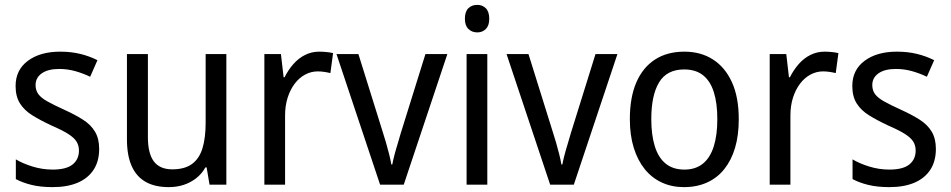

<svg xmlns="http://www.w3.org/2000/svg" viewBox="-20 -758 3902 788"><path d="M387 -147Q387 -96 364 -61Q341 -26 298.5 -8Q256 10 196 10Q147 10 110 1Q73 -8 45 -23V-104Q73 -87 113.5 -74.5Q154 -62 196 -62Q252 -62 278 -83Q304 -104 304 -140Q304 -161 294 -177Q284 -193 259.5 -208.5Q235 -224 191 -243Q146 -264 113 -284.5Q80 -305 62 -333.5Q44 -362 44 -405Q44 -471 94.5 -508.5Q145 -546 227 -546Q271 -546 308.5 -537Q346 -528 380 -511L350 -443Q321 -457 289 -466Q257 -475 223 -475Q177 -475 151.5 -457Q126 -439 126 -409Q126 -387 137.5 -371.5Q149 -356 175 -341.5Q201 -327 245 -307Q289 -287 321 -266.5Q353 -246 370 -217.5Q387 -189 387 -147Z M909 -536V0H840L828 -71H823Q808 -44 784.5 -26Q761 -8 733 1Q705 10 673 10Q615 10 577 -12Q539 -34 520 -77.5Q501 -121 501 -186V-536H587V-195Q587 -128 611.5 -95.5Q636 -63 687 -63Q738 -63 768 -85Q798 -107 811 -149.5Q824 -192 824 -255V-536Z M1290 -546Q1304 -546 1319.5 -544.5Q1335 -543 1347 -540L1336 -458Q1324 -461 1310.5 -463Q1297 -465 1284 -465Q1257 -465 1232.5 -452Q1208 -439 1189.5 -414.5Q1171 -390 1160.5 -357Q1150 -324 1150 -284V0H1065V-536H1133L1144 -441H1148Q1163 -471 1184 -495Q1205 -519 1232 -532.5Q1259 -546 1290 -546Z M1540 0 1361 -536H1451L1550 -219Q1557 -198 1564 -173.5Q1571 -149 1577 -125.5Q1583 -102 1586 -83H1590Q1593 -99 1598.5 -120.5Q1604 -142 1611.5 -166Q1619 -190 1625 -212L1726 -536H1816L1637 0Z M1980 -536V0H1895V-536ZM1939 -738Q1960 -738 1974 -724Q1988 -710 1988 -681Q1988 -653 1974 -639Q1960 -625 1939 -625Q1917 -625 1902.5 -639Q1888 -653 1888 -681Q1888 -710 1902 -724Q1916 -738 1939 -738Z M2238 0 2059 -536H2149L2248 -219Q2255 -198 2262 -173.5Q2269 -149 2275 -125.5Q2281 -102 2284 -83H2288Q2291 -99 2296.5 -120.5Q2302 -142 2309.5 -166Q2317 -190 2323 -212L2424 -536H2514L2335 0Z M3012 -269Q3012 -203 2997 -152Q2982 -101 2953 -64.5Q2924 -28 2882 -9Q2840 10 2787 10Q2737 10 2696 -9Q2655 -28 2626 -64Q2597 -100 2581 -151.5Q2565 -203 2565 -269Q2565 -358 2591.5 -419.5Q2618 -481 2668 -513.5Q2718 -546 2789 -546Q2856 -546 2906 -514Q2956 -482 2984 -420.5Q3012 -359 3012 -269ZM2653 -269Q2653 -204 2667.5 -157.5Q2682 -111 2712 -86.5Q2742 -62 2789 -62Q2835 -62 2865 -86.5Q2895 -111 2909.5 -157.5Q2924 -204 2924 -269Q2924 -335 2909.5 -380.5Q2895 -426 2865 -449.5Q2835 -473 2788 -473Q2717 -473 2685 -420Q2653 -367 2653 -269Z M3364 -546Q3378 -546 3393.5 -544.5Q3409 -543 3421 -540L3410 -458Q3398 -461 3384.5 -463Q3371 -465 3358 -465Q3331 -465 3306.5 -452Q3282 -439 3263.5 -414.5Q3245 -390 3234.5 -357Q3224 -324 3224 -284V0H3139V-536H3207L3218 -441H3222Q3237 -471 3258 -495Q3279 -519 3306 -532.5Q3333 -546 3364 -546Z M3821 -147Q3821 -96 3798 -61Q3775 -26 3732.5 -8Q3690 10 3630 10Q3581 10 3544 1Q3507 -8 3479 -23V-104Q3507 -87 3547.5 -74.5Q3588 -62 3630 -62Q3686 -62 3712 -83Q3738 -104 3738 -140Q3738 -161 3728 -177Q3718 -193 3693.5 -208.5Q3669 -224 3625 -243Q3580 -264 3547 -284.5Q3514 -305 3496 -333.5Q3478 -362 3478 -405Q3478 -471 3528.5 -508.5Q3579 -546 3661 -546Q3705 -546 3742.5 -537Q3780 -528 3814 -511L3784 -443Q3755 -457 3723 -466Q3691 -475 3657 -475Q3611 -475 3585.5 -457Q3560 -439 3560 -409Q3560 -387 3571.5 -371.5Q3583 -356 3609 -341.5Q3635 -327 3679 -307Q3723 -287 3755 -266.5Q3787 -246 3804 -217.5Q3821 -189 3821 -147Z"/></svg>

Font: Noto Sans Hebrew SemiCondensed
Style: Regular
Weight: 400
Width: 4
Designer: Monotype Design Team
Foundry: Monotype Imaging Inc.
Version: Version 2.003